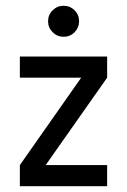

<svg xmlns="http://www.w3.org/2000/svg" viewBox="-20 -645 440 665"><path d="M351.1 0H48.8V-73.2L261.2 -376H48.8V-449.2H351.1V-376L138.2 -73.2H351.1ZM200.2 -517.6Q178.2 -517.6 162.4 -533.4Q146.5 -549.3 146.5 -571.3Q146.5 -593.8 162.4 -609.4Q178.2 -625 200.2 -625Q222.7 -625 238.3 -609.4Q253.9 -593.8 253.9 -571.3Q253.9 -549.3 238.3 -533.4Q222.7 -517.6 200.2 -517.6Z"/></svg>

Font: Catrinity
Style: Regular
Weight: 400
Designer: Alexander Lange
Foundry: High-Logic / Made with FontCreator
Version: Version 2.090;May 20, 2024;FontCreator 15.0.0.2974 64-bit